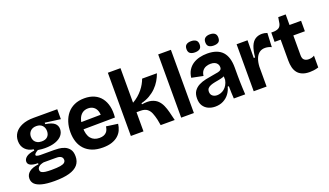

<svg xmlns="http://www.w3.org/2000/svg" viewBox="-78 -1281 3453 2015"><g transform="rotate(-20 1648.0 -274.0)"><path d="M261 171Q174 171 120.5 157Q67 143 43 118Q19 93 19 57Q19 13 54.5 -15.5Q90 -44 160 -52V-65Q107 -65 78 -79Q49 -93 49 -122Q49 -150 76.5 -172Q104 -194 168 -203V-217Q109 -225 75 -261.5Q41 -298 41 -355Q41 -406 68.5 -444.5Q96 -483 149 -505.5Q202 -528 279 -528H543V-417L371 -440V-424Q442 -413 471 -388Q500 -363 500 -323Q500 -284 475 -253.5Q450 -223 401.5 -205.5Q353 -188 283 -188Q267 -188 249.5 -189.5Q232 -191 205 -195Q184 -183 173.5 -173Q163 -163 163 -155Q163 -148 169.5 -144.5Q176 -141 187 -139Q198 -137 211 -137H365Q385 -137 416.5 -134.5Q448 -132 479.5 -119.5Q511 -107 533 -78.5Q555 -50 555 2Q555 59 523 96.5Q491 134 426 152.5Q361 171 261 171ZM269 50Q334 50 368.5 44Q403 38 416.5 25.5Q430 13 430 -4Q430 -22 421 -32.5Q412 -43 398.5 -47.5Q385 -52 371.5 -52.5Q358 -53 348 -53H218Q179 -45 162.5 -30Q146 -15 146 5Q146 24 160.5 33.5Q175 43 202.5 46.5Q230 50 269 50ZM276 -266Q319 -266 341.5 -288.5Q364 -311 364 -349Q364 -388 341 -412.5Q318 -437 275 -437Q233 -437 208.5 -412.5Q184 -388 184 -350Q184 -325 195 -306Q206 -287 226.5 -276.5Q247 -266 276 -266Z M858 14Q790 14 740 -5.5Q690 -25 656.5 -60.5Q623 -96 606.5 -145Q590 -194 590 -253Q590 -313 606.5 -365Q623 -417 655 -456Q687 -495 735.5 -517Q784 -539 848 -539Q910 -539 957 -518Q1004 -497 1034 -457.5Q1064 -418 1076.5 -363Q1089 -308 1082 -239L682 -235V-314L987 -318L950 -275Q956 -325 944.5 -358.5Q933 -392 908 -409Q883 -426 849 -426Q810 -426 783 -405.5Q756 -385 742.5 -347.5Q729 -310 729 -257Q729 -173 763 -133Q797 -93 858 -93Q886 -93 905 -100.5Q924 -108 936 -120.5Q948 -133 954 -149.5Q960 -166 962 -184L1091 -166Q1087 -130 1072.5 -97.5Q1058 -65 1030 -40Q1002 -15 959.5 -0.5Q917 14 858 14Z M1173 0V-706H1314V-320Q1348 -339 1376 -363Q1404 -387 1426.5 -414.5Q1449 -442 1464.5 -470Q1480 -498 1490 -525H1655Q1642 -487 1619.5 -449Q1597 -411 1564.5 -378.5Q1532 -346 1489.5 -321.5Q1447 -297 1396 -285V-272Q1461 -283 1503.5 -271.5Q1546 -260 1572 -234Q1598 -208 1613.5 -172.5Q1629 -137 1639 -98L1663 0H1506L1494 -66Q1484 -109 1470.5 -142Q1457 -175 1431 -194.5Q1405 -214 1357 -214H1314V0Z M1735 0V-706H1877V0Z M2113 14Q2071 14 2036 -2Q2001 -18 1980.5 -50Q1960 -82 1960 -131Q1960 -183 1982 -214Q2004 -245 2039.5 -263Q2075 -281 2116 -289.5Q2157 -298 2195 -304Q2237 -310 2260 -315.5Q2283 -321 2292.5 -330.5Q2302 -340 2302 -357Q2302 -378 2292 -393.5Q2282 -409 2263.5 -417.5Q2245 -426 2217 -426Q2191 -426 2166.5 -417Q2142 -408 2125.5 -387Q2109 -366 2105 -331L1977 -357Q1983 -407 2005 -441.5Q2027 -476 2060 -497.5Q2093 -519 2134 -529Q2175 -539 2220 -539Q2278 -539 2320.5 -523.5Q2363 -508 2390 -478Q2417 -448 2430 -404Q2443 -360 2443 -303V-212Q2443 -177 2444 -141.5Q2445 -106 2446.5 -70.5Q2448 -35 2450 0H2323Q2321 -31 2319.5 -66.5Q2318 -102 2318 -139H2305Q2295 -97 2269 -62Q2243 -27 2203.5 -6.5Q2164 14 2113 14ZM2172 -92Q2191 -92 2212 -99Q2233 -106 2251.5 -121Q2270 -136 2284 -159.5Q2298 -183 2304 -215L2303 -271L2327 -270Q2314 -257 2291.5 -249.5Q2269 -242 2244 -237.5Q2219 -233 2193.5 -228Q2168 -223 2147 -215Q2126 -207 2113.5 -193Q2101 -179 2101 -155Q2101 -125 2121 -108.5Q2141 -92 2172 -92ZM2316 -594Q2282 -594 2262.5 -608Q2243 -622 2243 -656Q2243 -689 2263 -704Q2283 -719 2316 -719Q2351 -719 2370 -704Q2389 -689 2389 -656Q2389 -621 2369.5 -607.5Q2350 -594 2316 -594ZM2106 -594Q2073 -594 2053 -608Q2033 -622 2033 -656Q2033 -690 2052.5 -704.5Q2072 -719 2106 -719Q2140 -719 2160 -704.5Q2180 -690 2180 -656Q2180 -622 2160.5 -608Q2141 -594 2106 -594Z M2545 0V-264V-525H2667L2665 -328H2680Q2687 -404 2705.5 -449.5Q2724 -495 2755.5 -516Q2787 -537 2832 -537Q2844 -537 2858.5 -534.5Q2873 -532 2889 -526L2882 -370Q2864 -379 2845.5 -383Q2827 -387 2811 -387Q2774 -387 2748 -368Q2722 -349 2707 -312Q2692 -275 2689 -222V0Z M3168 12Q3120 12 3086.5 -2Q3053 -16 3033 -41.5Q3013 -67 3004.5 -102Q2996 -137 2996 -179V-412H2928L2929 -516H2961Q3003 -519 3022 -537.5Q3041 -556 3045 -596L3053 -643H3136V-525H3265V-408H3136V-188Q3136 -148 3155.5 -133Q3175 -118 3203 -118Q3220 -118 3237 -122Q3254 -126 3267 -135V-3Q3237 6 3212.5 9Q3188 12 3168 12Z"/></g></svg>

Font: Bricolage Grotesque 28pt
Style: Bold
Weight: 700
Designer: Mathieu Triay
Foundry: Atelier Triay
Version: Version 1.000;gftools[0.9.30]